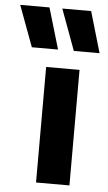

<svg xmlns="http://www.w3.org/2000/svg" viewBox="-119 -800 471 836"><g transform="rotate(5 116.0 -382.0)"><path d="M71 0V-505H217V0ZM297.5 -585H185L119 -764.5H245ZM116 -585H1.5L-65 -764.5H63Z"/></g></svg>

Font: Geologica Roman SemiBold
Style: Regular
Weight: 600
Designer: Sindre Bremnes, Frode Helland
Foundry: Monokrom Skriftforlag AS
Version: Version 1.010;gftools[0.9.28]